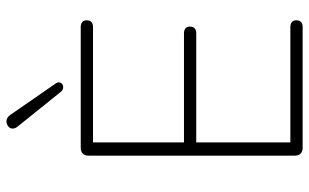

<svg xmlns="http://www.w3.org/2000/svg" viewBox="-206 -776 981 610"><g transform="rotate(-90 285.0 -470.5)"><path d="M121 0Q109 0 102.5 -6.5Q96 -13 96 -25V-680Q96 -692 102.5 -698.5Q109 -705 121 -705H505Q515 -705 520.5 -700Q526 -695 526 -686Q526 -676 520.5 -671Q515 -666 505 -666H138V-377H485Q495 -377 500.5 -372Q506 -367 506 -358Q506 -348 500.5 -343Q495 -338 485 -338H138V-39H505Q515 -39 520.5 -34Q526 -29 526 -20Q526 -10 520.5 -5Q515 0 505 0ZM299 -768 188 -906Q182 -914 182 -921Q182 -928 186.5 -933Q191 -938 198 -940Q205 -942 212.5 -939.5Q220 -937 226 -928L325 -785Q330 -778 328.5 -772Q327 -766 322 -763Q317 -760 310.5 -761Q304 -762 299 -768Z"/></g></svg>

Font: Nunito ExtraLight
Style: Regular
Weight: 200
Designer: Vernon Adams
Foundry: Vernon Adams
Version: Version 3.602;April 4, 2023;FontCreator 14.0.0.2856 64-bit